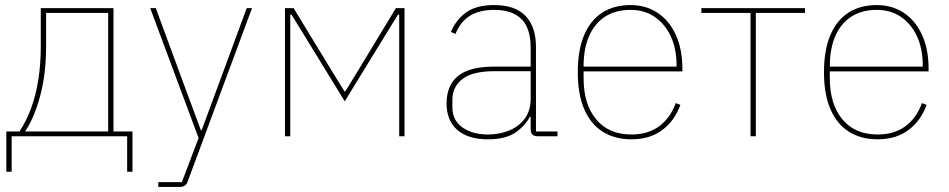

<svg xmlns="http://www.w3.org/2000/svg" viewBox="-20 -538 3746 758"><path d="M5 140V-19H57Q84 -60 103 -111.5Q122 -163 131.5 -224.5Q141 -286 141 -355V-506H428V-19H503V140H482V0H26V140ZM79 -19H407V-487H162V-355Q162 -246 138.5 -159Q115 -72 79 -19Z M839 -194 954 -506H975L720 181Q718 187 713.5 191.5Q709 196 703 198Q697 200 689 200H605V181H698L764 7L573 -506H595L710 -194L773 -24H776Z M1105 0V-506H1139L1303 -237L1340 -177H1343L1380 -237L1543 -506H1577V0H1556V-417V-480H1551L1514 -420L1341 -138L1168 -420L1131 -480H1126V-418V0Z M2181 0H2104Q2094 0 2087.5 -3Q2081 -6 2078 -12.5Q2075 -19 2075 -29V-87L2085 -77H2072Q2053 -41 2014.5 -14.5Q1976 12 1906 12Q1828 12 1785.5 -25Q1743 -62 1743 -130Q1743 -172 1760.5 -205Q1778 -238 1819.5 -256.5Q1861 -275 1933 -275H2075V-349Q2075 -427 2038.5 -463Q2002 -499 1931 -499Q1874 -499 1836.5 -476.5Q1799 -454 1778 -404L1760 -412Q1781 -461 1821 -489.5Q1861 -518 1931 -518Q2014 -518 2055 -475Q2096 -432 2096 -352V-19H2181ZM2075 -257H1934Q1845 -257 1805.5 -226Q1766 -195 1766 -145V-115Q1766 -63 1805.5 -35Q1845 -7 1906 -7Q1951 -7 1989.5 -22.5Q2028 -38 2051.5 -69.5Q2075 -101 2075 -148Z M2473 12Q2407 12 2359.5 -18Q2312 -48 2286.5 -107Q2261 -166 2261 -253Q2261 -340 2286 -399Q2311 -458 2357.5 -488Q2404 -518 2469 -518Q2530 -518 2576 -487.5Q2622 -457 2648 -400.5Q2674 -344 2674 -266V-256H2284V-229Q2284 -127 2333.5 -67Q2383 -7 2473 -7Q2537 -7 2581 -38.5Q2625 -70 2648 -131L2666 -124Q2644 -62 2595 -25Q2546 12 2473 12ZM2469 -499Q2410 -499 2368.5 -472Q2327 -445 2305.5 -395Q2284 -345 2284 -277V-275H2651V-279Q2651 -346 2628 -395Q2605 -444 2564.5 -471.5Q2524 -499 2469 -499Z M2943 0V-487H2749V-506H3158V-487H2964V0Z M3445 12Q3379 12 3331.5 -18Q3284 -48 3258.5 -107Q3233 -166 3233 -253Q3233 -340 3258 -399Q3283 -458 3329.5 -488Q3376 -518 3441 -518Q3502 -518 3548 -487.5Q3594 -457 3620 -400.5Q3646 -344 3646 -266V-256H3256V-229Q3256 -127 3305.5 -67Q3355 -7 3445 -7Q3509 -7 3553 -38.5Q3597 -70 3620 -131L3638 -124Q3616 -62 3567 -25Q3518 12 3445 12ZM3441 -499Q3382 -499 3340.5 -472Q3299 -445 3277.5 -395Q3256 -345 3256 -277V-275H3623V-279Q3623 -346 3600 -395Q3577 -444 3536.5 -471.5Q3496 -499 3441 -499Z"/></svg>

Font: IBM Plex Sans Thin
Style: Regular
Weight: 250
Designer: Mike Abbink, Paul van der Laan, Pieter van Rosmalen
Foundry: Bold Monday
Version: Version 3.201